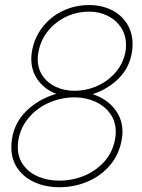

<svg xmlns="http://www.w3.org/2000/svg" viewBox="-20 -741 571 770"><path d="M217.8 9.8Q164.1 9.8 120.4 -9.3Q76.7 -28.3 51 -64.7Q25.4 -101.1 25.4 -150.9Q25.4 -167.5 28.3 -185.1Q39.1 -251.5 87.6 -297.9Q136.2 -344.2 205.6 -364.7Q158.7 -382.8 132.1 -419.7Q105.5 -456.5 105.5 -504.4Q105.5 -518.6 107.4 -530.3Q116.2 -586.9 148.9 -630.1Q181.6 -673.3 231 -697Q280.3 -720.7 337.4 -720.7Q387.2 -720.7 427 -701.2Q466.8 -681.6 489.3 -645.8Q511.7 -609.9 511.7 -563.5Q511.7 -547.4 508.8 -530.3Q499 -469.7 456.3 -426.8Q413.6 -383.8 351.6 -363.3Q405.8 -345.7 438.5 -305.7Q471.2 -265.6 471.2 -212.4Q471.2 -200.7 468.8 -185.1Q459.5 -124.5 423.1 -80.6Q386.7 -36.6 332.8 -13.4Q278.8 9.8 217.8 9.8ZM485.4 -561Q485.4 -599.6 465.8 -629.9Q446.3 -660.2 412.6 -677.2Q378.9 -694.3 337.9 -694.3Q289.1 -694.3 245.8 -674.1Q202.6 -653.8 172.9 -617.2Q143.1 -580.6 134.3 -532.7Q131.3 -518.1 131.3 -504.4Q131.3 -465.8 150.9 -437Q170.4 -408.2 204.1 -392.6Q237.8 -377 278.8 -377Q326.2 -377 369.6 -396.2Q413.1 -415.5 443.6 -450.9Q474.1 -486.3 482.9 -532.7Q485.4 -544.9 485.4 -561ZM444.3 -211.9Q444.3 -253.9 421.6 -285.4Q398.9 -316.9 361.1 -333.7Q323.2 -350.6 279.3 -350.6Q227.5 -350.6 179.4 -330.3Q131.3 -310.1 97.7 -271.7Q64 -233.4 54.2 -182.6Q51.3 -166.5 51.3 -151.9Q51.3 -109.4 73.7 -78.9Q96.2 -48.3 134 -32.5Q171.9 -16.6 217.3 -16.6Q270 -16.6 317.6 -36.1Q365.2 -55.7 398.7 -93.3Q432.1 -130.9 441.4 -182.6Q444.3 -198.2 444.3 -211.9Z"/></svg>

Font: Mardoto Thin
Style: Italic
Weight: 250
Italic angle: -12°
Designer: Christian Robertson, Vahan Hovhannisyan
Foundry: Google
Version: Version 1.000